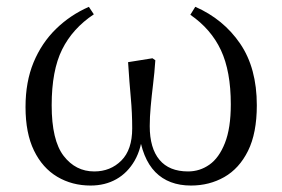

<svg xmlns="http://www.w3.org/2000/svg" viewBox="-20 -543 848 577"><path d="M252.1 14.6Q196.7 14.6 152.2 -11.7Q107.7 -38.1 82.2 -90.4Q56.7 -142.6 56.7 -221.4Q56.7 -297.1 80.9 -355.6Q105.2 -414.1 148.3 -456.1Q191.4 -498.1 247.1 -522.4L262 -500Q198.1 -457.5 166.7 -394.3Q135.3 -331.2 135.3 -226.6Q135.3 -121.3 171.3 -74.5Q207.3 -27.8 263.2 -27.8Q311.9 -27.8 344.6 -60.4Q377.3 -93 377.3 -157.3Q377.3 -203.8 373.1 -249Q368.9 -294.1 364.9 -356.2L438.2 -367.9L446.8 -361.9Q444.4 -324.8 440 -289.5Q435.7 -254.2 432.9 -222.8Q430 -191.4 430 -164.1Q430 -97.7 459.2 -62.8Q488.3 -27.8 545.1 -27.8Q580.5 -27.8 609.4 -48.2Q638.3 -68.5 655.9 -113.1Q673.6 -157.6 673.6 -229.5Q673.6 -328.9 643.9 -392.3Q614.3 -455.6 552 -498.6L566.9 -522.6Q651.7 -485.3 701.7 -411.9Q751.8 -338.4 751.8 -226.7Q751.8 -142.9 725.4 -89.7Q699 -36.5 654 -10.9Q609.1 14.6 554 14.6Q486.7 14.6 446.8 -25.9Q407 -66.5 396.7 -149.5H409Q405.9 -97.3 384.7 -60.4Q363.5 -23.6 329.6 -4.5Q295.8 14.6 252.1 14.6Z"/></svg>

Font: Early Summer Mincho VF
Style: Regular
Weight: 250
Designer: GuiWonder
Version: Version 1.002